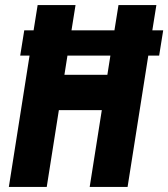

<svg xmlns="http://www.w3.org/2000/svg" viewBox="-20 -740 666 760"><path d="M129 -720H279L263 -620H433L449 -720H599L583 -620H626L610 -520H567L485 0H335L383 -304H213L165 0H15L97 -520H60L76 -620H113ZM247 -520 235 -444H405L417 -520Z"/></svg>

Font: JetBrains Mono ExtraBold
Style: Italic
Weight: 800
Designer: Philipp Nurullin, Konstantin Bulenkov
Foundry: JetBrains
Version: Version 1.000; ttfautohint (v1.8.3)